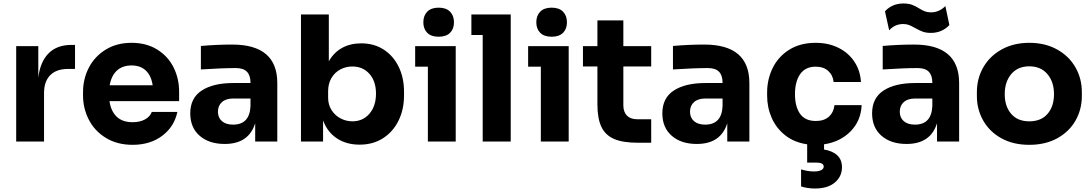

<svg xmlns="http://www.w3.org/2000/svg" viewBox="-20 -813 6274 1103"><path d="M73 -548H200V-367Q211 -458 259 -506.5Q307 -555 390 -555H411V-417H371Q304 -417 268.5 -381Q233 -345 233 -279V0H73Z M457 -264V-284Q457 -359 490 -423.5Q523 -488 586.5 -527.5Q650 -567 736 -567Q821 -567 883 -528.5Q945 -490 977 -426Q1009 -362 1009 -286V-232H609Q617 -175 650 -143Q683 -111 742 -111Q784 -111 813 -127Q842 -143 852 -170H999Q981 -85 912 -33Q843 19 742 19Q653 19 588 -21Q523 -61 490 -126Q457 -191 457 -264ZM857 -323Q849 -378 818 -407.5Q787 -437 736 -437Q684 -437 652 -408Q620 -379 610 -323Z M1446 -105Q1409 14 1271 14Q1181 14 1127 -33Q1073 -80 1073 -162Q1073 -250 1139 -293Q1205 -336 1320 -336H1419V-338Q1419 -380 1398.5 -401Q1378 -422 1335 -422Q1256 -422 1134 -414V-549Q1226 -557 1314 -557Q1573 -557 1573 -336V0H1446ZM1319 -97Q1414 -97 1419 -203V-247H1319Q1278 -247 1255 -226.5Q1232 -206 1232 -171Q1232 -137 1255 -117Q1278 -97 1319 -97Z M1836 -121V0H1709V-730H1869V-461Q1898 -512 1945.5 -538Q1993 -564 2055 -564Q2129 -564 2184.5 -528Q2240 -492 2270.5 -429Q2301 -366 2301 -286V-264Q2301 -184 2269.5 -120Q2238 -56 2180.5 -19Q2123 18 2046 18Q1970 18 1915.5 -18Q1861 -54 1836 -121ZM2140 -275Q2140 -346 2102.5 -388.5Q2065 -431 2004 -431Q1967 -431 1935 -414Q1903 -397 1884 -364.5Q1865 -332 1865 -289V-252Q1865 -211 1885 -180Q1905 -149 1937 -132.5Q1969 -116 2004 -116Q2065 -116 2102.5 -160Q2140 -204 2140 -275Z M2438 -430H2365V-548H2598V0H2438ZM2412 -685Q2412 -723 2434.5 -746Q2457 -769 2500 -769Q2543 -769 2565.5 -746Q2588 -723 2588 -685Q2588 -647 2565.5 -624.5Q2543 -602 2500 -602Q2457 -602 2434.5 -624.5Q2412 -647 2412 -685Z M2753 -612H2688V-730H2914V0H2753Z M3087 -430H3014V-548H3247V0H3087ZM3061 -685Q3061 -723 3083.5 -746Q3106 -769 3149 -769Q3192 -769 3214.5 -746Q3237 -723 3237 -685Q3237 -647 3214.5 -624.5Q3192 -602 3149 -602Q3106 -602 3083.5 -624.5Q3061 -647 3061 -685Z M3412 -214V-431H3329V-548H3412V-696H3561V-548H3721V-431H3561V-208Q3561 -170 3581.5 -149Q3602 -128 3640 -128H3721V7H3644Q3560 7 3509.5 -14Q3459 -35 3435.5 -83Q3412 -131 3412 -214Z M4158 -105Q4121 14 3983 14Q3893 14 3839 -33Q3785 -80 3785 -162Q3785 -250 3851 -293Q3917 -336 4032 -336H4131V-338Q4131 -380 4110.5 -401Q4090 -422 4047 -422Q3968 -422 3846 -414V-549Q3938 -557 4026 -557Q4285 -557 4285 -336V0H4158ZM4031 -97Q4126 -97 4131 -203V-247H4031Q3990 -247 3967 -226.5Q3944 -206 3944 -171Q3944 -137 3967 -117Q3990 -97 4031 -97Z M4582 258V160Q4620 172 4656 172Q4683 172 4697.5 164.5Q4712 157 4712 144Q4712 121 4670 121H4617V16Q4542 5 4490.5 -36Q4439 -77 4413 -136.5Q4387 -196 4387 -263V-282Q4387 -358 4419.5 -423.5Q4452 -489 4515 -528Q4578 -567 4666 -567Q4739 -567 4796.5 -538.5Q4854 -510 4888 -459Q4922 -408 4926 -342H4769Q4765 -381 4738 -405.5Q4711 -430 4666 -430Q4607 -430 4577 -387.5Q4547 -345 4547 -272Q4547 -201 4576 -159.5Q4605 -118 4667 -118Q4714 -118 4741.5 -142.5Q4769 -167 4774 -209H4930Q4926 -119 4866.5 -58.5Q4807 2 4714 16V46Q4763 54 4790 79.5Q4817 105 4817 147Q4817 201 4776 235.5Q4735 270 4662 270Q4640 270 4618 266.5Q4596 263 4582 258Z M5363 -105Q5326 14 5188 14Q5098 14 5044 -33Q4990 -80 4990 -162Q4990 -250 5056 -293Q5122 -336 5237 -336H5336V-338Q5336 -380 5315.5 -401Q5295 -422 5252 -422Q5173 -422 5051 -414V-549Q5143 -557 5231 -557Q5490 -557 5490 -336V0H5363ZM5236 -97Q5331 -97 5336 -203V-247H5236Q5195 -247 5172 -226.5Q5149 -206 5149 -171Q5149 -137 5172 -117Q5195 -97 5236 -97ZM5237 -652Q5218 -663 5203 -669Q5188 -675 5169 -675Q5121 -675 5088 -639L5064 -748Q5105 -793 5170 -793Q5198 -793 5218 -786Q5238 -779 5260 -765Q5279 -753 5294 -747.5Q5309 -742 5328 -742Q5375 -742 5411 -778L5434 -669Q5391 -624 5328 -624Q5300 -624 5281 -631Q5262 -638 5237 -652Z M5592 -261V-284Q5592 -362 5629 -426.5Q5666 -491 5734.5 -529Q5803 -567 5893 -567Q5984 -567 6052.5 -529Q6121 -491 6158 -426.5Q6195 -362 6195 -284V-261Q6195 -185 6159 -121Q6123 -57 6054.5 -19Q5986 19 5893 19Q5800 19 5732 -19Q5664 -57 5628 -121Q5592 -185 5592 -261ZM6035 -272Q6035 -343 5997 -387.5Q5959 -432 5893 -432Q5827 -432 5789.5 -387.5Q5752 -343 5752 -272Q5752 -202 5789 -159Q5826 -116 5893 -116Q5961 -116 5998 -159Q6035 -202 6035 -272Z"/></svg>

Font: Sora-SIA
Style: Bold
Weight: 700
Designer: Jonathan Barnbrook, Julián Moncada
Foundry: Barnbrook Fonts
Version: Version 2.000